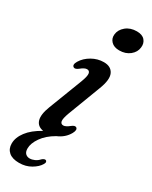

<svg xmlns="http://www.w3.org/2000/svg" viewBox="-240 -749 809 1020"><g transform="rotate(30 164.5 -239.0)"><path d="M241 -563Q208.5 -563 191.2 -581Q174 -599 177 -624Q180 -654 206.5 -676Q233 -698 273 -698Q306.5 -698 322.2 -679.8Q338 -661.5 334.5 -635Q331.5 -605 305.5 -584Q279.5 -563 241 -563ZM176.5 -138.5Q162 -99.5 165 -84.2Q168 -69 183.5 -69Q197.5 -69 221 -88Q237.5 -101 247.5 -95.5Q261.5 -86.5 247 -60Q225 -20.5 179.5 -1.5Q131 26.5 105.5 63Q80 99.5 80 131Q80 152 90.2 162Q100.5 172 116 172Q130 172 145.2 165.2Q160.5 158.5 172.5 145Q185 134 194 136Q199 137 201 143.2Q203 149.5 196.5 160Q183 183 151.2 201.8Q119.5 220.5 79 220.5Q37.5 220.5 15.8 201.8Q-6 183 -6 150.5Q-6 113.5 21.8 76.8Q49.5 40 105.5 9Q68.5 3 59 -28.5Q49.5 -60 71 -115.5L149.5 -319.5Q165 -360 162.2 -375.8Q159.5 -391.5 144 -391.5Q129 -391.5 105.5 -372Q88 -358.5 78 -364Q62.5 -372.5 78 -399Q96 -429 130.5 -448.8Q165 -468.5 203 -468.5Q247 -468.5 262.5 -436.2Q278 -404 252.5 -338.5Z"/></g></svg>

Font: Fraunces 9pt Soft
Style: Italic
Weight: 400
Italic angle: -16°
Version: Version 1.000;[0bf87f6ff]